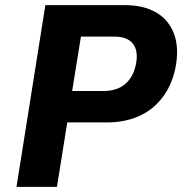

<svg xmlns="http://www.w3.org/2000/svg" viewBox="-20 -725 713 745"><path d="M44 0 156 -705H466Q538 -705 587 -676Q636 -647 656 -591.5Q676 -536 660 -458Q645 -390 607.5 -343Q570 -296 516 -273Q462 -250 396 -250H241L201 0ZM260 -372H383Q433 -372 464.5 -398Q496 -424 507 -473Q518 -526 496.5 -554.5Q475 -583 423 -583H294Z"/></svg>

Font: Nunito Sans 7pt SemiCondensed ExtraBold
Style: Italic
Weight: 800
Width: 4
Italic angle: -9°
Designer: Vernon Adams
Foundry: Vernon Adams
Version: Version 3.101;gftools[0.9.27]